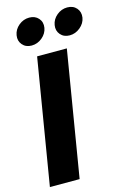

<svg xmlns="http://www.w3.org/2000/svg" viewBox="-140 -1013 714 1078"><g transform="rotate(-15 217.0 -474.5)"><path d="M303.7 -727.5 183.1 0H10.3L130.9 -727.5ZM338.9 -793.9Q305.2 -793.9 285.6 -816.7Q266.1 -839.4 271.5 -871.6Q276.9 -904.3 304 -926.8Q331.1 -949.2 364.7 -949.2Q398.9 -949.2 418.5 -926.8Q438 -904.3 433.1 -871.6Q427.7 -839.4 400.1 -816.7Q372.6 -793.9 338.9 -793.9ZM117.7 -793.9Q84 -793.9 64.5 -816.7Q44.9 -839.4 50.3 -871.6Q55.7 -904.3 82.8 -926.8Q109.9 -949.2 144 -949.2Q177.7 -949.2 197.5 -926.8Q217.3 -904.3 211.9 -871.6Q206.5 -839.4 179.2 -816.7Q151.9 -793.9 117.7 -793.9Z"/></g></svg>

Font: Inter 17pt ExtraBold
Style: Italic
Weight: 800
Italic angle: -9.3988°
Version: Version 4.001;git-66647c0bb